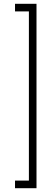

<svg xmlns="http://www.w3.org/2000/svg" viewBox="-20 -770 230 1010"><path d="M172 220H59V180H132V-710H59V-750H172Z"/></svg>

Font: Imbue 10pt Black
Style: Regular
Weight: 900
Designer: Tyler Finck
Foundry: Etcetera Type Company
Version: Version 1.102; ttfautohint (v1.8.3)